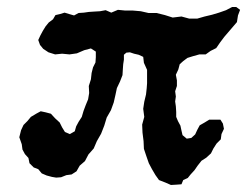

<svg xmlns="http://www.w3.org/2000/svg" viewBox="-20 -523 711 547"><path d="M641 -503H653L664 -495L658 -479L655 -460L619 -418L607 -402L596 -386L580 -378L566 -368H548L530 -363L514 -358L502 -349L492 -340L488 -325L481 -310L484 -294V-278L479 -263L481 -248L479 -234L481 -220L482 -204V-190L487 -178L494 -165L497 -151L500 -138L512 -128L525 -130L536 -140L542 -153L549 -166L563 -174L576 -182H608L615 -171L618 -156L611 -141L609 -126L597 -114L588 -100L581 -86L568 -74L554 -65L543 -51L534 -38L523 -26L515 -16L502 -10L497 2L484 3L467 4L451 -3L433 -10L423 -24L413 -41L404 -58L397 -78L390 -99L389 -121L386 -145L385 -168L391 -190L388 -213L391 -233L396 -254L398 -272L399 -286V-324L390 -344L388 -361L375 -367L362 -370L350 -374L340 -373L333 -367V-353L331 -340L330 -326L329 -309L322 -291L313 -272L309 -253L304 -231L296 -209L284 -188L277 -165L268 -142L256 -121L247 -100L232 -83L222 -64L207 -51L198 -35L184 -26L169 -24L154 -18L140 -17L128 -19L113 -23L99 -29L89 -41L76 -46L64 -58L61 -73L51 -84L44 -97L42 -112L35 -132L40 -152L47 -167L58 -178L68 -190L83 -199L96 -206L110 -203L125 -199L137 -186L150 -174L157 -160L165 -147L179 -141L193 -149L197 -163L204 -176L213 -190L218 -207L224 -223L231 -240L234 -258L233 -278L239 -297L241 -315L245 -331L252 -345L253 -360V-376L239 -385L220 -380L199 -371L178 -368L157 -370L137 -368L118 -374L103 -384L94 -395L89 -409L95 -422L102 -435L110 -448L119 -459L131 -468L138 -480L151 -483L164 -487L177 -483L191 -479L204 -486L219 -487L233 -489L248 -490L265 -491L281 -494L297 -487L316 -495L336 -493H358L381 -491L403 -486H426L450 -480L472 -473L497 -476L519 -470H542L563 -476L584 -481L604 -487L624 -494Z"/></svg>

Font: Tagesschrift
Style: Regular
Weight: 400
Designer: Yanone
Version: Version 2.000; ttfautohint (v1.8.4.7-5d5b)